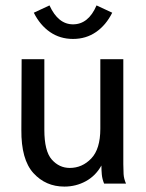

<svg xmlns="http://www.w3.org/2000/svg" viewBox="-20 -679 540 710"><path d="M218 11Q149 11 103.5 -39Q58 -89 59 -199L60 -460H144V-199Q144 -120 171.5 -89Q199 -58 238 -58Q284 -58 317.5 -93Q351 -128 351 -203V-460H436V-72Q436 -53 437 -35.5Q438 -18 446 0H365Q358 -17 356.5 -33.5Q355 -50 355 -67Q334 -29 297.5 -9Q261 11 218 11ZM337 -659 395 -632Q372 -586 335 -560.5Q298 -535 250 -535Q202 -535 165 -560.5Q128 -586 105 -632L163 -659Q195 -589 250 -589Q307 -589 337 -659Z"/></svg>

Font: Inconsolata Medium
Style: Regular
Weight: 500
Monospace: yes
Designer: Raph Levien, Cyreal, Brenton Simpson
Foundry: Raph Levien, Cyreal, Google
Version: Version 3.001; ttfautohint (v1.8.2.53-6de2)